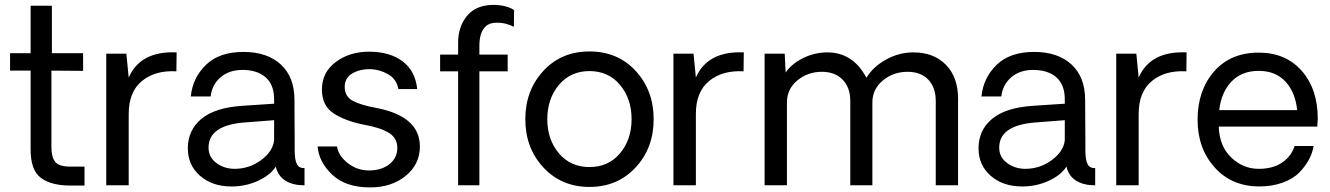

<svg xmlns="http://www.w3.org/2000/svg" viewBox="-20 -774 5554 802"><path d="M272.9 1Q193.8 1 150.9 -31Q107.9 -63 107.9 -148.9V-479H22V-551.8H107.9V-750H196.8V-551.8H327.1V-478L194.8 -479V-159.2Q194.8 -118.2 210.4 -98.1Q226.1 -78.1 272.9 -78.1H333V1Z M717.8 -555.2 716.8 -476.1Q627.9 -481 572.8 -435.5Q517.6 -390.1 517.6 -297.9V0H423.8V-549.8H507.8L517.6 -450.2Q566.9 -562 717.8 -555.2Z M946.8 4.9Q866.7 4.9 815.7 -39.6Q764.6 -84 764.6 -154.8Q764.6 -230 820.8 -277.1Q877 -324.2 990.7 -332L1125 -340.8V-358.9Q1125 -419.9 1089.8 -450.9Q1054.7 -481.9 992.7 -481.9Q937.5 -481.9 901.6 -451.4Q865.7 -420.9 859.9 -371.1H776.9Q784.7 -449.2 840.3 -503.2Q896 -557.1 997.1 -557.1Q1096.2 -557.1 1153.1 -504.6Q1210 -452.1 1210 -356.9Q1210 -316.9 1210.4 -268.1Q1210.9 -219.2 1210.9 -185.1Q1210.9 -150.9 1210.9 -147Q1210.9 -105 1220.5 -87.9Q1230 -70.8 1252 -71.8V0Q1240.7 0 1220.7 -2Q1146.5 -14.2 1131.8 -78.1Q1109.9 -43 1058.3 -19Q1006.8 4.9 946.8 4.9ZM960 -68.8Q1021 -68.8 1070.3 -105Q1119.6 -141.1 1125 -188V-272L999 -262.2Q851.1 -250 851.1 -157.2Q851.1 -117.2 884 -93Q917 -68.8 960 -68.8Z M1525.9 8.8Q1423.8 8.8 1367.9 -44.2Q1312 -97.2 1306.6 -162.1H1387.7Q1393.6 -123 1433.6 -92Q1473.6 -61 1524.7 -62Q1575.7 -63 1607.7 -89.1Q1639.6 -115.2 1639.6 -155.8Q1639.6 -197.8 1603.8 -219.5Q1567.9 -241.2 1501 -252.9Q1420.9 -269 1372.8 -301Q1324.7 -333 1324.7 -399.9Q1324.7 -471.7 1382.3 -514.9Q1439.9 -558.1 1522 -558.1Q1607.9 -558.1 1661.4 -518.1Q1714.8 -478 1722.7 -401.9H1644Q1636.2 -443.8 1602.1 -463.4Q1567.9 -482.9 1531.7 -484.9Q1485.8 -486.8 1452.9 -468Q1419.9 -449.2 1419.9 -411.1Q1419.9 -371.1 1453.4 -353Q1486.8 -335 1551.8 -323.2Q1733.9 -288.1 1733.9 -162.1Q1733.9 -87.9 1674.8 -39.6Q1615.7 8.8 1525.9 8.8Z M1893.6 0V-476.1H1818.4V-545.9H1893.6V-595.2Q1893.6 -658.2 1926 -701.7Q1958.5 -745.1 2016.6 -752Q2046.4 -755.9 2077.4 -750.5Q2108.4 -745.1 2127.4 -731.9L2126.5 -662.1Q2113.3 -668.9 2095.5 -674.1Q2077.6 -679.2 2053.7 -679.2Q2029.8 -679.2 2013.7 -668Q1982.9 -645 1982.4 -584V-545.9H2100.6V-476.1H1982.4V0Z M2635 -74.5Q2559.6 6.8 2442.4 6.8Q2325.2 6.8 2249.8 -74.5Q2174.3 -155.8 2174.3 -275.9Q2174.3 -396 2249.3 -477.5Q2324.2 -559.1 2442.4 -559.1Q2560.5 -559.1 2635.5 -477.5Q2710.4 -396 2710.4 -275.9Q2710.4 -155.8 2635 -74.5ZM2618.2 -275.9Q2618.2 -361.8 2569.8 -419.4Q2521.5 -477.1 2442.4 -477.1Q2363.3 -477.1 2314.7 -419.4Q2266.1 -361.8 2266.1 -275.9Q2266.1 -190.9 2314.7 -133.5Q2363.3 -76.2 2442.4 -76.2Q2521.5 -76.2 2569.8 -133.5Q2618.2 -190.9 2618.2 -275.9Z M3086.9 -555.2 3085.9 -476.1Q2997.1 -481 2941.9 -435.5Q2886.7 -390.1 2886.7 -297.9V0H2793V-549.8H2877L2886.7 -450.2Q2936 -562 3086.9 -555.2Z M3794.9 -555.2Q3880.9 -555.2 3931.4 -503.2Q3981.9 -451.2 3981.9 -361.8V0H3888.7V-352.1Q3888.7 -408.2 3857.7 -441.2Q3826.7 -474.1 3771 -474.1Q3711.9 -474.1 3668 -438Q3624 -401.9 3624 -346.2V0H3531.7V-352.1Q3531.7 -408.2 3499.8 -441.2Q3467.8 -474.1 3413.1 -474.1Q3354 -474.1 3310.5 -438Q3267.1 -401.9 3267.1 -346.2V0H3173.8V-549.8H3257.8L3261.7 -471.2Q3288.6 -509.3 3336.2 -532.2Q3383.8 -555.2 3436 -555.2Q3543 -555.2 3599.1 -449.2Q3627.9 -496.1 3681.9 -525.6Q3735.8 -555.2 3794.9 -555.2Z M4249.5 4.9Q4169.4 4.9 4118.4 -39.6Q4067.4 -84 4067.4 -154.8Q4067.4 -230 4123.5 -277.1Q4179.7 -324.2 4293.5 -332L4427.7 -340.8V-358.9Q4427.7 -419.9 4392.6 -450.9Q4357.4 -481.9 4295.4 -481.9Q4240.2 -481.9 4204.3 -451.4Q4168.5 -420.9 4162.6 -371.1H4079.6Q4087.4 -449.2 4143.1 -503.2Q4198.7 -557.1 4299.8 -557.1Q4398.9 -557.1 4455.8 -504.6Q4512.7 -452.1 4512.7 -356.9Q4512.7 -316.9 4513.2 -268.1Q4513.7 -219.2 4513.7 -185.1Q4513.7 -150.9 4513.7 -147Q4513.7 -105 4523.2 -87.9Q4532.7 -70.8 4554.7 -71.8V0Q4543.5 0 4523.4 -2Q4449.2 -14.2 4434.6 -78.1Q4412.6 -43 4361.1 -19Q4309.6 4.9 4249.5 4.9ZM4262.7 -68.8Q4323.7 -68.8 4373 -105Q4422.4 -141.1 4427.7 -188V-272L4301.8 -262.2Q4153.8 -250 4153.8 -157.2Q4153.8 -117.2 4186.8 -93Q4219.7 -68.8 4262.7 -68.8Z M4936.5 -555.2 4935.5 -476.1Q4846.7 -481 4791.5 -435.5Q4736.3 -390.1 4736.3 -297.9V0H4642.6V-549.8H4726.6L4736.3 -450.2Q4785.6 -562 4936.5 -555.2Z M5484.4 -277.8Q5484.4 -269 5482.4 -245.1H5070.8Q5073.7 -163.1 5122.6 -116.5Q5171.4 -69.8 5234.4 -68.8Q5294.4 -67.9 5334 -94Q5373.5 -120.1 5387.7 -164.1H5466.8Q5462.9 -136.2 5448.2 -108.6Q5433.6 -81.1 5407.7 -54Q5381.8 -26.9 5337.6 -11Q5293.5 4.9 5238.8 4.9Q5123.5 3.9 5053 -75.4Q4982.4 -154.8 4982.4 -273.9Q4982.4 -396 5051 -475.1Q5119.6 -554.2 5237.8 -554.2Q5350.6 -554.2 5417.5 -478Q5484.4 -401.9 5484.4 -277.8ZM5237.8 -478Q5167 -478 5124.3 -433.6Q5081.5 -389.2 5072.8 -314H5398.4Q5390.6 -389.2 5349.1 -433.6Q5307.6 -478 5237.8 -478Z"/></svg>

Font: ø
Style: ø
Weight: 400
Designer: Samuel Oakes
Foundry: Samuel Oakes
Version: Version 1.000;PS 001.000;hotconv 1.0.88;makeotf.lib2.5.64775